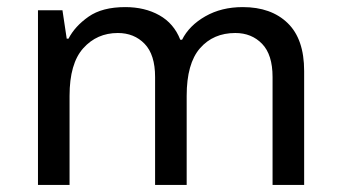

<svg xmlns="http://www.w3.org/2000/svg" viewBox="-20 -521 960 541"><path d="M664 -501Q744 -501 790.5 -456Q837 -411 837 -321V0H748V-304Q748 -367 718.5 -397.5Q689 -428 643 -428Q581 -428 543.5 -385Q506 -342 506 -251V0H417V-304Q417 -367 387.5 -397.5Q358 -428 312 -428Q253 -428 214.5 -385Q176 -342 176 -251V0H87V-492H156L168 -412H173Q191 -447 229.5 -474Q268 -501 333 -501Q388 -501 429 -478Q470 -455 488 -409H493Q513 -449 558.5 -475Q604 -501 664 -501Z"/></svg>

Font: Go Noto Current
Style: Regular
Weight: 400
Designer: Monotype Design Team
Foundry: Monotype Imaging Inc.
Version: Version 2.007; ttfautohint (v1.8) -l 8 -r 50 -G 200 -x 14 -D